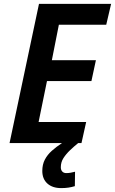

<svg xmlns="http://www.w3.org/2000/svg" viewBox="-20 -734 590 985"><path d="M29 0 180 -714H550L525 -607H282L246 -425H472L449 -318H221L178 -108H422L398 0ZM294 231Q249 231 223 207.5Q197 184 197 143Q197 110 210 85Q223 60 246 39.5Q269 19 298 0H381Q360 17 339.5 36.5Q319 56 305.5 77Q292 98 292 124Q292 138 299.5 146Q307 154 320 154Q332 154 342.5 152Q353 150 365 147L364 221Q348 226 331 228.5Q314 231 294 231Z"/></svg>

Font: Noto Sans Display SemiBold
Style: Italic
Weight: 600
Italic angle: -12°
Designer: Monotype Design Team
Foundry: Monotype Imaging Inc.
Version: Version 2.003